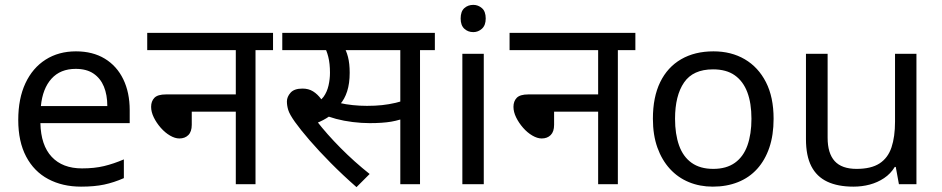

<svg xmlns="http://www.w3.org/2000/svg" viewBox="-20 -757 3871 789"><path d="M292 -546Q361 -546 410.5 -516Q460 -486 486.5 -431.5Q513 -377 513 -304V-251H146Q148 -160 192.5 -112.5Q237 -65 317 -65Q368 -65 407.5 -74.5Q447 -84 489 -102V-25Q448 -7 408 1.5Q368 10 313 10Q237 10 178.5 -21Q120 -52 87.5 -113.5Q55 -175 55 -264Q55 -352 84.5 -415Q114 -478 167.5 -512Q221 -546 292 -546ZM291 -474Q228 -474 191.5 -433.5Q155 -393 148 -321H421Q421 -367 407 -401Q393 -435 364.5 -454.5Q336 -474 291 -474Z M585 -622H1102V-551H1030V0H949V-298H768V-244Q768 -216 754 -202Q740 -188 717 -188Q699 -188 678.5 -200Q658 -212 640.5 -232Q623 -252 612 -274.5Q601 -297 601 -318Q601 -341 614.5 -355Q628 -369 662 -369H949V-551H585Z M1364 -551 1392 -566Q1403 -550 1410 -523Q1417 -496 1417 -458Q1417 -414 1406.5 -381.5Q1396 -349 1377 -328L1376 -319Q1358 -296 1333.5 -279Q1309 -262 1278 -250L1282 -259Q1323 -206 1379.5 -149Q1436 -92 1499 -42L1445 12Q1389 -37 1339.5 -87Q1290 -137 1252 -181Q1214 -225 1192 -256Q1170 -287 1164.5 -305Q1159 -323 1159 -340Q1159 -359 1174 -376Q1189 -393 1223 -393Q1248 -393 1266.5 -381.5Q1285 -370 1300 -349.5Q1315 -329 1328 -300L1267 -331Q1295 -339 1309.5 -359Q1324 -379 1330 -405.5Q1336 -432 1336 -458Q1336 -496 1329 -523.5Q1322 -551 1313 -564L1356 -551H1140V-622H1536V-551ZM1706 -551V0H1625V-551H1515V-622H1767V-551ZM1488 -322Q1522 -322 1550 -325Q1578 -328 1606 -334.5Q1634 -341 1666 -353V-280Q1623 -263 1587.5 -257Q1552 -251 1499 -251Q1466 -251 1429.5 -255.5Q1393 -260 1361 -268.5Q1329 -277 1309 -287L1329 -347Q1349 -340 1375 -334Q1401 -328 1430 -325Q1459 -322 1488 -322Z M1968 -536V0H1880V-536ZM1925 -737Q1945 -737 1960.5 -723.5Q1976 -710 1976 -681Q1976 -653 1960.5 -639Q1945 -625 1925 -625Q1903 -625 1888 -639Q1873 -653 1873 -681Q1873 -710 1888 -723.5Q1903 -737 1925 -737Z M2074 -622H2591V-551H2519V0H2438V-298H2257V-244Q2257 -216 2243 -202Q2229 -188 2206 -188Q2188 -188 2167.5 -200Q2147 -212 2129.5 -232Q2112 -252 2101 -274.5Q2090 -297 2090 -318Q2090 -341 2103.5 -355Q2117 -369 2151 -369H2438V-551H2074Z M3159 -269Q3159 -202 3141.5 -150.5Q3124 -99 3091.5 -63Q3059 -27 3012.5 -8.5Q2966 10 2909 10Q2856 10 2811 -8.5Q2766 -27 2733 -63Q2700 -99 2681.5 -150.5Q2663 -202 2663 -269Q2663 -358 2693 -419.5Q2723 -481 2779 -513.5Q2835 -546 2912 -546Q2985 -546 3040.5 -513.5Q3096 -481 3127.5 -419.5Q3159 -358 3159 -269ZM2754 -269Q2754 -206 2770.5 -159.5Q2787 -113 2822 -88Q2857 -63 2911 -63Q2965 -63 3000 -88Q3035 -113 3051.5 -159.5Q3068 -206 3068 -269Q3068 -333 3051 -378Q3034 -423 2999.5 -447.5Q2965 -472 2910 -472Q2828 -472 2791 -418Q2754 -364 2754 -269Z M3746 -536V0H3674L3661 -71H3657Q3640 -43 3613 -25Q3586 -7 3554 1.5Q3522 10 3487 10Q3423 10 3379.5 -10.5Q3336 -31 3314 -74Q3292 -117 3292 -185V-536H3381V-191Q3381 -127 3410 -95Q3439 -63 3500 -63Q3560 -63 3594.5 -85.5Q3629 -108 3643.5 -151.5Q3658 -195 3658 -257V-536Z"/></svg>

Font: hin115
Style: Book
Weight: 400
Designer: Jelle Bosma - Monotype Design Team
Foundry: Monotype Imaging Inc.
Version: Version 2.003